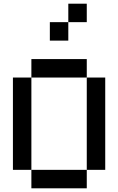

<svg xmlns="http://www.w3.org/2000/svg" viewBox="-20 -1020 640 1040"><path d="M450 0H150V-100H50V-600H150V-700H450V-600H550V-100H450ZM150 -100H450V-600H150ZM250 -800V-900H350V-1000H450V-900H350V-800Z"/></svg>

Font: Matrix Sans
Style: Regular
Weight: 400
Designer: Brad Neil
Version: Version 1.100